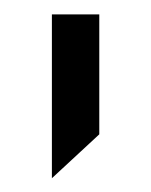

<svg xmlns="http://www.w3.org/2000/svg" viewBox="-20 -113 212 269"><path d="M52.7 -92.8H119.1V75.2L52.7 136.7Z"/></svg>

Font: Dinish
Style: Regular
Weight: 400
Designer: Bert Driehuis
Foundry: Playbeing
Version: Version 3.006; git-39231f3c-release